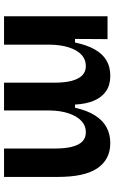

<svg xmlns="http://www.w3.org/2000/svg" viewBox="177 -756 579 974"><g transform="rotate(90 467.0 -269.5)"><path d="M63 0V-329V-525H179L178 -360H196Q209 -421 231.5 -460.5Q254 -500 287 -519.5Q320 -539 365 -539Q412 -539 443 -517.5Q474 -496 491 -456.5Q508 -417 511 -360H527Q541 -422 566 -461.5Q591 -501 626.5 -520Q662 -539 706 -539Q749 -539 781 -522Q813 -505 835 -472Q857 -439 867.5 -389Q878 -339 878 -274V0H734V-257Q734 -310 725 -345Q716 -380 698 -397.5Q680 -415 651 -415Q618 -415 594 -392.5Q570 -370 556 -329Q542 -288 541 -235V0H400V-253Q400 -308 390.5 -343.5Q381 -379 362.5 -397Q344 -415 315 -415Q282 -415 258 -392.5Q234 -370 221 -329Q208 -288 207 -234V0Z"/></g></svg>

Font: Bricolage Grotesque 24pt
Style: Bold
Weight: 700
Designer: Mathieu Triay
Foundry: Atelier Triay
Version: Version 1.001;gftools[0.9.33.dev8+g029e19f]